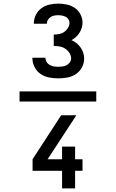

<svg xmlns="http://www.w3.org/2000/svg" viewBox="-20 -873 640 1061"><path d="M301 -440Q276 -440 250.5 -445Q225 -450 204 -464.5Q183 -479 171 -502.5Q159 -526 159 -552Q159 -552 159 -552.5Q159 -553 159 -554H231Q231 -553 231 -553Q231 -553 231 -553Q231 -541 237.5 -530.5Q244 -520 254.5 -514Q265 -508 277 -506Q289 -504 301 -504Q313 -504 325 -505.5Q337 -507 347.5 -512.5Q358 -518 365.5 -528Q373 -538 373 -550Q373 -566 363.5 -580.5Q354 -595 340.5 -604Q327 -613 310.5 -616Q294 -619 277 -619V-682Q292 -682 307.5 -685Q323 -688 335 -696.5Q347 -705 355.5 -718.5Q364 -732 364 -747Q364 -757 358 -766.5Q352 -776 342.5 -780.5Q333 -785 322.5 -787Q312 -789 302 -789Q291 -789 280 -787Q269 -785 260 -779Q251 -773 245 -763.5Q239 -754 239 -743Q239 -743 239 -742.5Q239 -742 239 -742H167Q167 -742 167 -743Q167 -744 167 -744Q167 -769 178.5 -791.5Q190 -814 209.5 -828Q229 -842 253 -847.5Q277 -853 302 -853Q325 -853 349 -848Q373 -843 393 -829.5Q413 -816 424.5 -794Q436 -772 436 -748Q436 -733 431.5 -718.5Q427 -704 419 -691.5Q411 -679 399.5 -668.5Q388 -658 375 -651Q390 -645 403 -634.5Q416 -624 425.5 -610.5Q435 -597 440 -581Q445 -565 445 -548Q445 -523 432.5 -500Q420 -477 398.5 -463Q377 -449 352 -444.5Q327 -440 301 -440ZM323 168V71H160V7L318 -236H402L243 7H323V-63H395V7H436V71H395V168ZM88 -312V-368H512V-312Z"/></svg>

Font: Bmono
Style: Regular
Weight: 400
Monospace: yes
Designer: Belleve Invis
Foundry: Belleve Invis
Version: Version 11.2.2; ttfautohint (v1.8.2)